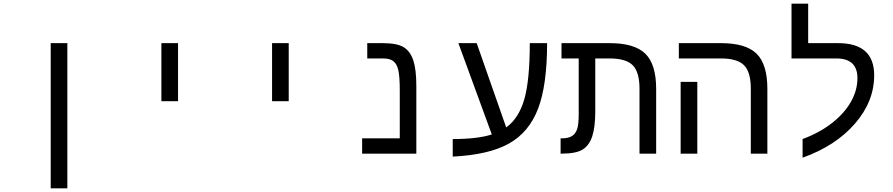

<svg xmlns="http://www.w3.org/2000/svg" viewBox="-20 -833 4841 1041"><path d="M254.9 -599.1H345.2V188H254.9Z M855 -599.1H945.3V-284.2H855Z M1455.1 -599.1H1545.4V-284.2H1455.1Z M2237.3 0H1943.4V-83H2147.5V-341.8Q2147.5 -419.9 2139.4 -453.6Q2131.3 -487.3 2112.3 -501.7Q2093.3 -516.1 2057.1 -516.1H1971.2V-599.1H2054.2Q2132.3 -599.1 2168.2 -577.4Q2204.1 -555.7 2220.7 -506.1Q2237.3 -456.5 2237.3 -367.2Z M2434.6 -79.1Q2569.3 -79.1 2646.5 -104L2465.3 -599.1H2564.5L2724.6 -142.1Q2793.5 -191.9 2823 -295.9Q2852.5 -399.9 2852.5 -599.1H2946.3Q2946.3 -372.1 2897.5 -244.1Q2848.6 -116.2 2740 -54.9Q2631.3 6.3 2434.6 16.1Z M3117.7 -516.1H3024.4V-599.1H3285.6Q3420.4 -599.1 3479 -541.7Q3537.6 -484.4 3537.6 -351.1V0H3447.3V-352.1Q3447.3 -441.9 3410.9 -479Q3374.5 -516.1 3284.7 -516.1H3207.5V-231.9Q3207.5 -143.1 3190.9 -93.5Q3174.3 -43.9 3138.7 -22Q3103 0 3024.4 0H3019.5V-83H3027.3Q3061 -83 3080.6 -95Q3100.1 -106.9 3108.9 -132.3Q3117.7 -157.7 3117.7 -213.9Z M3760.7 0H3670.4V-389.2H3760.7ZM4140.6 0H4050.8V-352.1Q4050.8 -441.9 4014.4 -479Q3978 -516.1 3888.7 -516.1H3660.6V-599.1H3889.6Q4024.4 -599.1 4082.5 -541.5Q4140.6 -483.9 4140.6 -351.1Z M4331.5 -79.1Q4424.8 -113.8 4491.7 -166.5Q4558.6 -219.2 4593.8 -281.5Q4628.9 -343.8 4628.9 -409.2Q4628.9 -516.1 4514.6 -516.1H4271.5V-813H4361.8V-599.1H4523.9Q4719.7 -599.1 4719.7 -424.8Q4719.7 -282.2 4614.7 -161.9Q4509.8 -41.5 4331.5 22Z"/></svg>

Font: Cousine
Style: Regular
Weight: 400
Monospace: yes
Designer: Steve Matteson
Foundry: Monotype Imaging Inc.
Version: Version 1.21